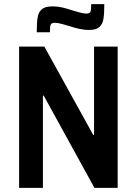

<svg xmlns="http://www.w3.org/2000/svg" viewBox="-20 -915 667 935"><path d="M73 0V-688H196L434 -258H438V-688H553V0H440L193 -449H189V0ZM236 -884Q259 -884 281.5 -879Q304 -874 334 -864Q342 -862 363.5 -855.5Q385 -849 401 -849Q417 -849 420.5 -857.5Q424 -866 424 -895H488Q488 -847 483.5 -821.5Q479 -796 463 -782.5Q447 -769 412 -769Q374 -769 314 -789Q307 -791 284.5 -797.5Q262 -804 247 -804Q231 -804 227 -795Q223 -786 223 -758H159Q159 -806 163.5 -831.5Q168 -857 184.5 -870.5Q201 -884 236 -884Z"/></svg>

Font: Saira Semi Condensed Medium
Style: Regular
Weight: 500
Width: 4
Designer: Hector Gatti with collaboration of the Omnibus-Type team
Foundry: Omnibus-Type
Version: Version 1.001; ttfautohint (v1.8)